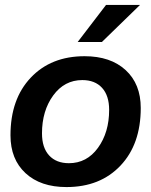

<svg xmlns="http://www.w3.org/2000/svg" viewBox="-20 -756 619 786"><path d="M262.2 -87.9Q335.4 -87.9 381.1 -150.9Q426.8 -213.9 426.8 -306.2Q426.8 -364.7 397.7 -396.5Q368.7 -428.2 316.9 -428.2Q243.7 -428.2 197.8 -365.2Q151.9 -302.2 151.9 -210Q151.9 -151.4 181.2 -119.6Q210.4 -87.9 262.2 -87.9ZM252 9.8Q146 9.8 84.5 -47.1Q22.9 -104 22.9 -202.1Q22.9 -350.6 106 -438.2Q189 -525.9 326.2 -525.9Q432.6 -525.9 494.4 -469Q556.2 -412.1 556.2 -314Q556.2 -165.5 473.1 -77.9Q390.1 9.8 252 9.8ZM397 -584H297.9L414.1 -735.8H553.2Z"/></svg>

Font: Creato Display
Style: Bold Italic
Weight: 700
Italic angle: -10°
Version: Version 1.000